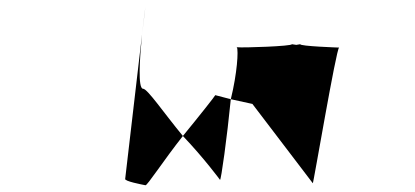

<svg xmlns="http://www.w3.org/2000/svg" viewBox="-20 -553 1230 569"><path d="M411 -533C411 -533 406 -496 401 -451ZM401 -451 351 -23C348 -16 401 -6 411 -4C416 -2 465 -78 522 -150C465 -219 417 -290 404 -290C388 -290 394 -381 401 -451ZM522 -150C585 -84 632 -20 632 -20C635 -17 653 -147 664 -259L618 -271C617 -268 572 -211 522 -150ZM682 -414C681 -414 680 -413 682 -413ZM682 -413C687 -404 683 -336 664 -259L728 -245L907 -10C908 -4 977 -412 985 -412C985 -412 867 -416 870 -422L858 -420L845 -422C846 -416 701 -411 682 -413Z"/></svg>

Font: Ampere
Style: SuExtIta
Weight: 400
Version: Version 1